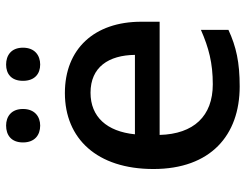

<svg xmlns="http://www.w3.org/2000/svg" viewBox="-106 -670 787 614"><g transform="rotate(-90 287.0 -363.5)"><path d="M138 -683C138 -645 162 -628 192 -628C220 -628 245 -645 245 -683C245 -721 220 -737 192 -737C162 -737 138 -721 138 -683ZM335 -683C335 -645 358 -628 387 -628C416 -628 441 -645 441 -683C441 -721 416 -737 387 -737C358 -737 335 -721 335 -683ZM296 -549C150 -549 53 -446 53 -266C53 -83 161 10 317 10C394 10 444 -1 498 -26V-114C441 -89 392 -76 324 -76C222 -76 165 -137 162 -246H524V-305C524 -455 437 -549 296 -549ZM297 -467C379 -467 417 -409 418 -325H164C173 -415 220 -467 297 -467Z"/></g></svg>

Font: Noto Sans Georgian Medium
Style: Regular
Weight: 500
Designer: Monotype Design Team, Akaki Razmadze
Foundry: Google LLC
Version: Version 2.005